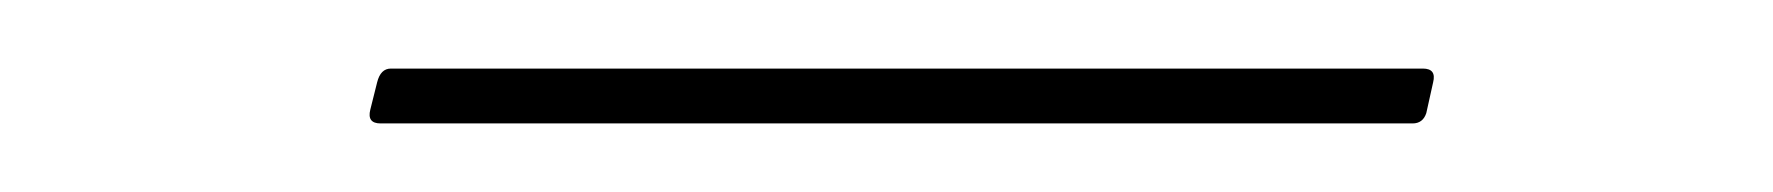

<svg xmlns="http://www.w3.org/2000/svg" viewBox="-20 -294 517 56"><path d="M91 -258Q87 -258 88 -262L90 -270Q91 -274 94 -274H395Q399 -274 398 -270L396 -261Q395 -258 392 -258Z"/></svg>

Font: Sofia Sans Hairline
Style: Italic
Weight: 1
Italic angle: -9°
Designer: Botio Nikoltchev, Ani Petrova
Foundry: lettersoup
Version: Version 4.102